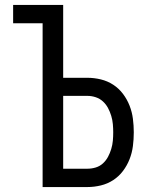

<svg xmlns="http://www.w3.org/2000/svg" viewBox="-20 -755 640 775"><path d="M152 0V-661H33V-735H235V-441H333Q360 -441 387 -434.5Q414 -428 437 -413Q460 -398 476.5 -376Q493 -354 503 -328.5Q513 -303 516.5 -275.5Q520 -248 520 -221Q520 -193 516.5 -165.5Q513 -138 503 -112.5Q493 -87 476.5 -65Q460 -43 437 -28Q414 -13 387 -6.5Q360 0 333 0ZM333 -74Q350 -74 366.5 -79Q383 -84 395.5 -95.5Q408 -107 416 -122Q424 -137 429 -153.5Q434 -170 435.5 -187Q437 -204 437 -221Q437 -237 435.5 -254Q434 -271 429 -287.5Q424 -304 416 -319Q408 -334 395.5 -345.5Q383 -357 366.5 -362.5Q350 -368 333 -368H235V-74Z"/></svg>

Font: R Plex Mono
Style: Regular
Weight: 400
Monospace: yes
Designer: Belleve Invis
Foundry: Belleve Invis
Version: Version 31.8.0